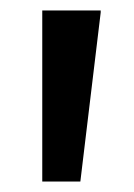

<svg xmlns="http://www.w3.org/2000/svg" viewBox="-20 -828 256 368"><path d="M173 -808V-804L134 -480H61V-808Z"/></svg>

Font: Encode Sans Normal
Style: SemiBold
Weight: 600
Designer: Pablo Impallari, Andres Torresi
Foundry: Pablo Impallari, Andres Torresi
Version: Version 1.000; ttfautohint (v1.00) -l 8 -r 50 -G 200 -x 14 -